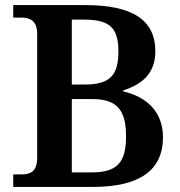

<svg xmlns="http://www.w3.org/2000/svg" viewBox="-20 -734 705 754"><path d="M32 0H345C528 0 620 -65 620 -195C620 -295 556 -354 464 -375V-379C538 -403 590 -445 590 -533C590 -657 498 -714 315 -714H32V-665H62C96 -665 126 -655 126 -600V-116C126 -57 97 -49 62 -49H32ZM312 -402H262V-657H310C408 -657 445 -627 445 -533C445 -440 414 -402 312 -402ZM340 -57H262V-345H342C443 -345 475 -298 475 -198C475 -94 438 -57 340 -57Z"/></svg>

Font: Noto Serif Tamil SemiBold
Style: Italic
Weight: 600
Italic angle: -12°
Designer: Indian Type Foundry, Tom Grace, and the Monotype Design Team
Foundry: Monotype Imaging Inc.
Version: Version 2.003